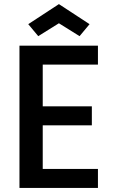

<svg xmlns="http://www.w3.org/2000/svg" viewBox="-20 -919 564 939"><path d="M189 -398.9H429.2V-306.2H189V-92.8H459V0H75.2V-695.8H459V-603H189ZM118.2 -800.8 268.1 -898.9 418 -800.8 369.1 -742.2 268.1 -805.2 167 -742.2Z"/></svg>

Font: PoppinsZ Medium
Style: Regular
Weight: 500
Designer: Ninad Kale (Devanagari), Jonny Pinhorn (Latin)
Foundry: Indian Type Foundry
Version: Version 3.002;FEAKit 1.0